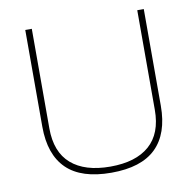

<svg xmlns="http://www.w3.org/2000/svg" viewBox="-75 -721 824 807"><g transform="rotate(-10 337.0 -317.0)"><path d="M589.9 -231.1V-643.9H562.1V-219Q562.1 -117.8 504 -67Q446 -16.2 337.2 -16.2Q228.9 -16.2 170.4 -67Q112 -117.8 112 -219V-643.9H84.1V-231.1Q84.1 -112 146.6 -51Q209.1 9.9 337.2 9.9Q464.9 9.9 527.4 -51Q589.9 -112 589.9 -231.1Z"/></g></svg>

Font: Arad-VF Thin Dots1
Style: Regular
Weight: 100
Designer: Mohammad Darvishi
Version: Version 1.000;August 30, 2024;FontCreator 15.0.0.2992 64-bit